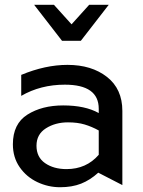

<svg xmlns="http://www.w3.org/2000/svg" viewBox="-20 -774 599 805"><path d="M259 -65Q205 -65 169 -90Q133 -115 133 -163Q133 -211 172.5 -236Q212 -261 265 -261Q305 -261 335 -252Q365 -243 394 -227V-125Q342 -65 259 -65ZM263 -502Q170 -502 69 -460V-372Q150 -419 252 -419Q394 -419 394 -318V-300Q337 -332 245 -332Q156 -332 95 -293.5Q34 -255 34 -169Q34 -114 62.5 -73Q91 -32 136.5 -10.5Q182 11 232 11Q282 11 320 -4Q358 -19 392 -50L493 2V-309Q493 -401 428.5 -451.5Q364 -502 263 -502ZM354 -754 280 -672 206 -754H123L240 -603H319L436 -754Z"/></svg>

Font: Geom
Style: Regular
Weight: 400
Version: Version 1.102